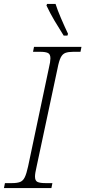

<svg xmlns="http://www.w3.org/2000/svg" viewBox="-35 -951 432 971"><path d="M-15 0 -10 -25H27Q51 -25 66 -30.5Q81 -36 90 -54Q99 -72 107 -109L212 -606Q216 -622 218 -635Q220 -648 220 -656Q220 -677 207.5 -683Q195 -689 169 -689H132L137 -714H377L372 -689H335Q311 -689 296 -683.5Q281 -678 272 -660Q263 -642 256 -605L150 -108Q142 -74 142 -58Q142 -37 154.5 -31Q167 -25 194 -25H230L225 0ZM287 -771Q261 -812 240 -847.5Q219 -883 200 -923L203 -931H246Q255 -902 273 -860Q291 -818 309 -780L306 -771Z"/></svg>

Font: Noto Serif ExtraLight
Style: Italic
Weight: 200
Italic angle: -12°
Designer: Monotype Design Team
Foundry: Monotype Imaging Inc.
Version: Version 2.014; ttfautohint (v1.8.4.7-5d5b)